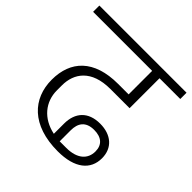

<svg xmlns="http://www.w3.org/2000/svg" viewBox="-195 -849 975 975"><g transform="rotate(45 293.0 -361.5)"><path d="M354 -25C477 -25 538 -78 538 -159C538 -233 486 -277 407 -277C322 -277 277 -227 277 -147V-74C185 -93 132 -159 132 -241V-277C132 -363 183 -438 319 -438H457V-653H606V-698H-20V-653H404V-484H329C155 -484 75 -395 75 -261C75 -126 166 -25 354 -25ZM372 -68H325V-147C325 -197 347 -233 408 -233C461 -233 490 -207 490 -160C490 -105 450 -68 372 -68Z"/></g></svg>

Font: IBM Plex Devanagari Light
Style: Regular
Weight: 300
Designer: Mike Abbink, Paul van der Laan, Pieter van Rosmalen, Erin McLaughlin
Foundry: Bold Monday
Version: Version 1.0